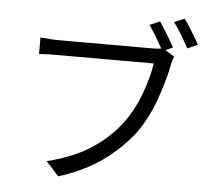

<svg xmlns="http://www.w3.org/2000/svg" viewBox="-59 -921 1117 1019"><g transform="rotate(5 500.0 -411.0)"><path d="M835 -699 797 -682 846 -651Q836 -631 831 -601Q815 -519 778 -416Q741 -313 682 -232Q614 -144 519 -76Q424 -8 288 35L220 -40Q364 -76 456.5 -137.5Q549 -199 610 -280Q663 -351 696.5 -441Q730 -531 741 -606H229Q182 -606 146 -604Q138 -603 130 -603V-691Q151 -689 178 -687Q205 -685 230 -685H731Q751 -685 774 -688Q758 -717 738 -750Q718 -783 701 -808L755 -831Q774 -804 796.5 -766.5Q819 -729 835 -699ZM829 -834 884 -857Q904 -830 926.5 -792.5Q949 -755 966 -725L911 -701Q894 -733 872 -770Q850 -807 829 -834Z"/></g></svg>

Font: Noto Sans CJK KR Regular (TTF)
Style: Regular
Weight: 400
Designer: Ryoko NISHIZUKA 西塚涼子 (kana & ideographs); Paul D. Hunt (Latin, Greek & Cyrillic); Wenlong ZHANG 张文龙 (bopomofo); Sandoll 
Foundry: Adobe Systems Incorporated
Version: Version 1.004;PS 1.004;hotconv 1.0.82;makeotf.lib2.5.63406